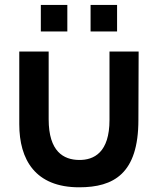

<svg xmlns="http://www.w3.org/2000/svg" viewBox="-20 -754 666 797"><path d="M308.5 23.5C452.5 23.5 554.5 -33.5 554.5 -256L555.5 -540H434.5V-256C434.5 -121.5 370.5 -89 307.5 -90C244.5 -91 182 -124 182 -259V-540H60V-238.5C60 -91 126.5 23.5 308.5 23.5ZM149.5 -623.5H259.5V-733.5H149.5ZM356 -623.5H466V-733.5H356Z"/></svg>

Font: Eudonet
Style: Bold
Weight: 700
Designer: Mikhail Sharanda
Foundry: Mikhail Sharanda
Version: Version 4.503;Glyphs 3.1.2 (3151)